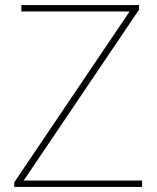

<svg xmlns="http://www.w3.org/2000/svg" viewBox="-20 -734 618 754"><path d="M538 0H36V-18L489 -689H64V-714H526V-696L73 -25H538Z"/></svg>

Font: Noto Sans Lao Looped Thin
Style: Regular
Weight: 100
Designer: Mark Frömberg, Ben Mitchell
Foundry: The Fontpad Ltd
Version: Version 1.002; ttfautohint (v1.8.4.7-5d5b)